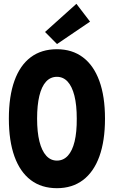

<svg xmlns="http://www.w3.org/2000/svg" viewBox="-20 -988 602 1016"><path d="M281.2 7.8Q199.7 7.8 143.1 -34.9Q86.4 -77.6 56.6 -159.9Q26.9 -242.2 26.9 -360.4Q26.9 -478.5 56.4 -560.5Q85.9 -642.6 142.6 -685.1Q199.2 -727.5 281.2 -727.5Q361.8 -727.5 418.7 -684.8Q475.6 -642.1 505.6 -560.1Q535.6 -478 535.6 -360.4Q535.6 -242.7 505.9 -160.4Q476.1 -78.1 419.2 -35.2Q362.3 7.8 281.2 7.8ZM281.2 -138.2Q315.4 -138.2 339.1 -164.1Q362.8 -189.9 374.8 -239.5Q386.7 -289.1 386.2 -360.4Q386.2 -432.1 373.8 -481.4Q361.3 -530.8 337.9 -556.2Q314.5 -581.5 281.2 -581.5Q247.1 -581.5 223.6 -555.9Q200.2 -530.3 188.2 -480.7Q176.3 -431.2 176.3 -360.4Q176.3 -289.1 188.7 -239.5Q201.2 -189.9 224.6 -164.1Q248 -138.2 281.2 -138.2ZM281.7 -754.9 218.3 -818.8 384.3 -967.8 456.5 -873.5Z"/></svg>

Font: Reddit Mono ExtraBold
Style: Regular
Weight: 800
Monospace: yes
Designer: Stephen Hutchings
Foundry: Reddit
Version: Version 1.014